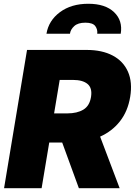

<svg xmlns="http://www.w3.org/2000/svg" viewBox="-20 -990 718 1010"><path d="M1.4 0 122.2 -727.3H436.1Q517 -727.3 572.8 -697.8Q628.6 -668.3 653.1 -612.9Q677.6 -557.5 664.8 -480.1Q652.3 -404.5 611 -351.9Q569.6 -299.4 506.7 -271.3L609.4 0H394.9L307.2 -240.1H239L198.9 0ZM264.6 -393.5H333.8Q386 -393.5 418.7 -413.4Q451.3 -433.2 458.8 -480.1Q466.3 -527 440.5 -548.3Q414.8 -569.6 363.6 -569.6H294ZM224.4 -812.5Q235.8 -881.7 295.3 -926Q354.8 -970.2 444.6 -970.2Q533.7 -970.2 580.1 -926Q626.4 -881.7 615.1 -812.5H491.5Q494.3 -834.9 481.2 -852.8Q468 -870.7 429 -870.7Q390.3 -870.7 370.6 -852.8Q350.9 -834.9 348 -812.5Z"/></svg>

Font: Inter UI Black
Style: Italic
Weight: 900
Italic angle: -9.39999°
Designer: Rasmus Andersson
Foundry: rsms
Version: 3.2;8d6f07862